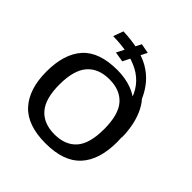

<svg xmlns="http://www.w3.org/2000/svg" viewBox="-211 -958 1119 1119"><g transform="rotate(45 348.0 -399.0)"><path d="M335.5 4.5Q485 4.5 555.5 -72.5Q626 -149.5 626 -297Q626 -429.5 545.5 -512Q465 -594.5 330 -594.5Q180.5 -594.5 112 -517.5Q43.5 -440.5 43.5 -296Q43.5 -151.5 114.5 -73.5Q185.5 4.5 335.5 4.5ZM335.5 -69.5Q246 -69.5 198.2 -124Q150.5 -178.5 150.5 -296Q150.5 -413.5 198.2 -468.5Q246 -523.5 335.5 -523.5Q424.5 -523.5 471.8 -469.2Q519 -415 519 -296Q519 -176.5 471.8 -123Q424.5 -69.5 335.5 -69.5ZM626 -333.5Q626 -378 618 -422.8Q610 -467.5 592.8 -507.5Q575.5 -547.5 549.5 -577Q527.5 -627 495.5 -664Q463.5 -701 420.8 -725.5Q378 -750 322 -763Q266 -776 195.5 -778.5L173 -716.5Q240 -715.5 295.5 -704.5Q351 -693.5 394.8 -670Q438.5 -646.5 468.5 -607.8Q498.5 -569 514.2 -510.2Q530 -451.5 530 -371ZM314 -650 384 -790 324.5 -801.5 251.5 -660.5Z"/></g></svg>

Font: Anybody SemiExpanded
Style: Regular
Weight: 400
Width: 6
Designer: Tyler Finck
Foundry: Etcetera Type Company
Version: Version 1.113;gftools[0.9.25]